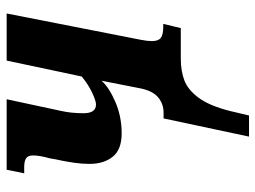

<svg xmlns="http://www.w3.org/2000/svg" viewBox="-118 -458 786 591"><g transform="rotate(-90 275.5 -163.0)"><path d="M206 -53H224Q250 -53 270 -69Q290 -85 298 -122L322 -244Q302 -221 257 -201.5Q212 -182 160 -182Q110 -182 88 -209.5Q66 -237 66 -281Q66 -304 69.5 -328Q73 -352 76 -366Q79 -380 80 -385Q83 -406 87 -418Q92 -440 92 -455Q92 -470 83.5 -476Q75 -482 56 -482H37L48 -536H265L229 -368Q222 -338 222 -299Q222 -261 249 -261Q260 -261 285.5 -273Q311 -285 335 -305L384 -536H529L448 -123Q444 -103 444 -89Q444 -69 454 -61.5Q464 -54 488 -54H497L484 0H390Q352 0 323 11Q294 22 269.5 55Q245 88 229 151L215 210H150Z"/></g></svg>

Font: Noto Serif CondExtraBold
Style: Italic
Weight: 800
Width: 3
Italic angle: -12°
Designer: Monotype Design Team
Foundry: Monotype Imaging Inc.
Version: Version 1.001